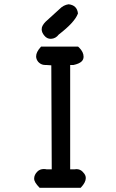

<svg xmlns="http://www.w3.org/2000/svg" viewBox="-20 -869 540 895"><path d="M174.3 -732.4Q174.3 -742.7 179.2 -750.5Q184.6 -759.8 192.4 -767.6L257.8 -827.1Q275.9 -845.7 299.8 -849.1Q338.9 -844.7 343.3 -807.1V-806.2L342.8 -804.7Q327.6 -764.6 253.9 -708Q239.7 -689 217.3 -688H216.8Q198.7 -688 187 -702.6Q174.3 -717.3 174.3 -732.4ZM171.4 -651.9H343.8Q347.2 -648.9 349.1 -647Q369.6 -626.5 369.6 -604.5Q369.6 -591.8 360.8 -583Q349.6 -571.8 321.8 -565.9H307.1V-79.6H326.7Q331.5 -80.6 335.9 -80.6Q353.5 -80.6 365.2 -68.4L368.2 -64.9Q379.9 -53.2 379.9 -39.1Q379.9 -19 357.4 4.9L356 6.3H164.6Q151.4 -7.3 145.3 -17.3Q139.2 -27.3 139.2 -36.6Q139.2 -54.2 154.3 -69.3Q166 -81.1 184.6 -81.1Q190.9 -81.1 197.8 -79.6H221.2L219.2 -564.5L198.2 -565.9Q195.8 -565.9 191.9 -565.9Q188 -565.9 182.1 -566.9Q168.9 -569.3 158.2 -580.6Q148.4 -592.8 148.4 -606Q148.4 -626.5 169.9 -649.9Z"/></svg>

Font: Bakudai
Style: Medium
Weight: 500
Version: Version 1.48